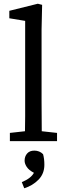

<svg xmlns="http://www.w3.org/2000/svg" viewBox="-20 -757 359 1030"><path d="M33 0V-44L114 -53Q115 -94 115 -133.5Q115 -173 115 -213V-645L30 -659V-699L183 -737L206 -731L203 -599V-213Q203 -173 203.5 -133.5Q204 -94 204 -53L286 -44V0ZM218 127Q218 175 186.5 207Q155 239 110 253L97 220Q146 200 162 170Q135 156 123.5 138.5Q112 121 112 105Q112 82 125.5 66.5Q139 51 164 51Q192 51 211 70Q218 94 218 127Z"/></svg>

Font: Source Serif 4 SmText
Style: Regular
Weight: 400
Designer: Frank Grießhammer
Foundry: Adobe
Version: Version 4.005;hotconv 1.1.0;makeotfexe 2.6.0